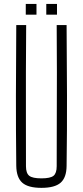

<svg xmlns="http://www.w3.org/2000/svg" viewBox="-20 -924 410 950"><path d="M185 5.5Q119 5.5 90.2 -20Q61.5 -45.5 60.5 -103Q58.5 -280 58.8 -451.8Q59 -623.5 60.5 -800H109.5Q108.5 -682 108.2 -566.2Q108 -450.5 108.2 -335Q108.5 -219.5 108.5 -101.5Q108.5 -67 124.8 -54.2Q141 -41.5 185 -41.5Q229 -41.5 244.8 -54.2Q260.5 -67 260.5 -101.5Q260.5 -219.5 261 -335Q261.5 -450.5 261.5 -566.2Q261.5 -682 260.5 -800H309.5Q311 -623.5 311.5 -451.8Q312 -280 309.5 -103Q309 -45.5 280 -20Q251 5.5 185 5.5ZM209 -851.5V-904.5H262V-851.5ZM107.5 -851.5V-904.5H160.5V-851.5Z"/></svg>

Font: Big Shoulders Text Thin ExtraLight
Style: Regular
Weight: 250
Version: Version 2.002